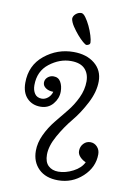

<svg xmlns="http://www.w3.org/2000/svg" viewBox="-92 -874 647 943"><g transform="rotate(10 232.0 -402.5)"><path d="M342 -148Q342 -170 356 -185Q370 -200 390 -200Q410 -200 424 -185Q438 -170 438 -148Q438 -83 386.5 -35.5Q335 12 265 12Q203 12 168 -22.5Q133 -57 133 -112Q133 -152 152 -192.5Q171 -233 198.5 -267Q226 -301 253.5 -334.5Q281 -368 300 -408.5Q319 -449 319 -490Q319 -529 296.5 -552.5Q274 -576 227 -576Q171 -576 120.5 -537Q70 -498 70 -428Q70 -403 81.5 -386Q93 -369 117 -369Q133 -369 147.5 -381Q162 -393 167 -412Q144 -412 129 -422.5Q114 -433 114 -449Q114 -465 126.5 -476Q139 -487 156 -487Q180 -487 191.5 -467Q203 -447 203 -419Q203 -385 179.5 -357Q156 -329 117 -329Q76 -329 50 -356Q24 -383 24 -432Q24 -519 87.5 -570.5Q151 -622 232 -622Q297 -622 337.5 -589Q378 -556 378 -501Q378 -449 348.5 -392Q319 -335 284 -293Q249 -251 219.5 -198.5Q190 -146 190 -103Q190 -66 209 -48Q228 -30 259 -30Q295 -30 332.5 -49.5Q370 -69 384 -99Q368 -105 355 -118.5Q342 -132 342 -148ZM236 -817Q246 -817 258 -800.5Q270 -784 280.5 -762Q291 -740 298 -717Q305 -694 305 -682Q305 -674 298.5 -670.5Q292 -667 287 -667Q282 -667 268.5 -678.5Q255 -690 240 -707.5Q225 -725 212 -744.5Q199 -764 196 -781Q196 -795 208.5 -806Q221 -817 236 -817Z"/></g></svg>

Font: Bonbon
Style: Regular
Weight: 400
Designer: Ksenia Erulevich
Foundry: Cyreal (www.cyreal.org)
Version: Version 1.000